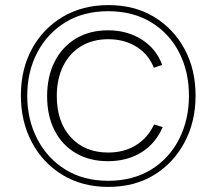

<svg xmlns="http://www.w3.org/2000/svg" viewBox="-20 -727 850 754"><path d="M406 -707Q508 -707 584.5 -661Q661 -615 704.5 -535Q748 -455 748 -351Q748 -249 704.5 -167.5Q661 -86 584.5 -39.5Q508 7 405 7Q304 7 226.5 -39.5Q149 -86 105.5 -167.5Q62 -249 62 -352Q62 -455 105.5 -535Q149 -615 226.5 -661Q304 -707 406 -707ZM405 -683Q308 -683 237 -639.5Q166 -596 126.5 -521Q87 -446 87 -351Q87 -257 126.5 -181Q166 -105 237 -61Q308 -17 405 -17Q502 -17 573.5 -61Q645 -105 683.5 -181Q722 -257 722 -351Q722 -446 683.5 -521Q645 -596 573.5 -639.5Q502 -683 405 -683ZM404 -94Q332 -94 278 -125.5Q224 -157 194.5 -214.5Q165 -272 165 -349Q165 -426 194.5 -484.5Q224 -543 278 -575.5Q332 -608 404 -608Q480 -608 537 -571.5Q594 -535 617 -472L584 -461Q564 -513 516.5 -543Q469 -573 405 -573Q344 -573 298.5 -545.5Q253 -518 228 -467.5Q203 -417 203 -350Q203 -248 258 -188Q313 -128 405 -128Q467 -128 513.5 -156.5Q560 -185 585 -238L619 -228Q591 -163 535 -128.5Q479 -94 404 -94Z"/></svg>

Font: Albert Sans ExtraLight
Style: Regular
Weight: 250
Designer: Andreas Rasmussen
Foundry: a.Foundry
Version: Version 1.025